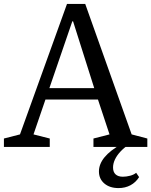

<svg xmlns="http://www.w3.org/2000/svg" viewBox="-27 -750 772 980"><path d="M532 -64 473 -242H205L144 -64L227 -43V0H-7V-43L75 -64L315 -730H408L645 -64L725 -43V0H450V-43ZM342 -641 225 -300H454L346 -641ZM578 210Q533 210 505.5 186.5Q478 163 478 125Q478 50 592 -14H633Q606 4 587.5 24Q569 44 559.5 64.5Q550 85 550 105Q550 128 563 140Q576 152 600 152Q618 152 637 147Q656 142 668 132L683 154Q666 181 639 195.5Q612 210 578 210Z"/></svg>

Font: Domine
Style: Regular
Weight: 400
Designer: Pablo Impallari, Rodrigo Fuenzalida, Brenda Gallo
Foundry: Pablo Impallari, Rodrigo Fuenzalida, Brenda Gallo
Version: Version 2.000